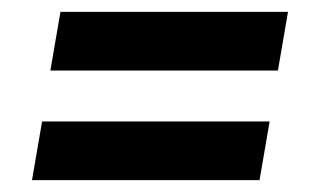

<svg xmlns="http://www.w3.org/2000/svg" viewBox="-20 -502 540 324"><path d="M449 -383H65L82 -482H466ZM34 -198 51 -297H435L418 -198Z"/></svg>

Font: Iosevka SS18 Extrabold
Style: Italic
Weight: 800
Italic angle: -9°
Monospace: yes
Designer: Belleve Invis
Foundry: Belleve Invis
Version: Version 25.1.1; ttfautohint (v1.8.4)